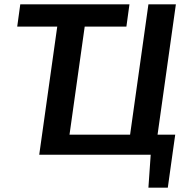

<svg xmlns="http://www.w3.org/2000/svg" viewBox="-20 -710 876 881"><path d="M564 0 661 -690H787L690 0ZM160 0 257 -690H383L286 0ZM278 0 291 -92H784L771 0ZM661 151 672 -7H772L750 151ZM59 -588 73 -690H574L560 -588Z"/></svg>

Font: Exo 2 SemiBold
Style: Italic
Weight: 600
Italic angle: -8°
Designer: Natanael Gama
Foundry: Natanael Gama
Version: Version 2.010